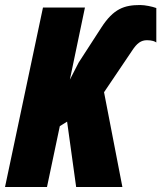

<svg xmlns="http://www.w3.org/2000/svg" viewBox="-25 -744 642 764"><path d="M-5 0H162L213 -242L242 -260L278 0H462L389 -377L501 -543C520 -572 536 -584 560 -584C580 -584 592 -579 597 -575V-712C581 -718 552 -724 533 -724C470 -724 427 -710 378 -634L288 -495L253 -427L313 -714H146Z"/></svg>

Font: Noto Sans ExtraCondensed Black
Style: Italic
Weight: 900
Width: 2
Italic angle: -12°
Designer: Monotype Design Team
Foundry: Monotype Imaging Inc.
Version: Version 2.013